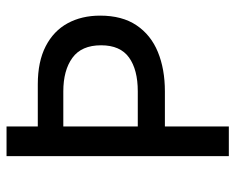

<svg xmlns="http://www.w3.org/2000/svg" viewBox="-88 -650 737 602"><g transform="rotate(-90 281.0 -348.5)"><path d="M186 0H93V-697H186V-599H318Q389.5 -599 437.5 -574.2Q485.5 -549.5 509.5 -505.5Q533.5 -461.5 533.5 -403.5Q533.5 -334.5 503.2 -289.5Q473 -244.5 419.5 -222.5Q366 -200.5 296 -200.5H186ZM296 -285.5Q364 -285.5 402.2 -313Q440.5 -340.5 440.5 -400.5Q440.5 -462 401.2 -490.5Q362 -519 296 -519H186V-285.5Z"/></g></svg>

Font: Acari Sans Neue SemiBold
Style: Regular
Weight: 600
Designer: Alfredo Marco Pradil (font), Cristiano Sobral (main changes)
Foundry: Hanken Design Co. (font), Cristiano Sobral (main changes)
Version: Version 2.459;March 19, 2022;FontCreator 14.0.0.2808 64-bit;